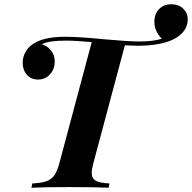

<svg xmlns="http://www.w3.org/2000/svg" viewBox="-20 -878 898 898"><path d="M858 -788Q858 -727 789 -693Q728 -664 622 -664Q604 -664 564 -666L417 -116Q409 -86 409 -70Q409 -44 427.5 -33Q446 -22 492 -20L488 0Q425 -3 303 -3Q184 -3 127 0L131 -20Q174 -22 197.5 -30.5Q221 -39 234.5 -58.5Q248 -78 258 -116L409 -681Q334 -688 289 -688Q206 -688 176 -671Q202 -663 219 -641.5Q236 -620 236 -590Q236 -555 214 -530.5Q192 -506 158 -506Q125 -506 105.5 -528.5Q86 -551 86 -585Q86 -613 101.5 -639Q117 -665 151 -682Q200 -706 285 -706Q351 -706 471 -694Q581 -684 631 -684Q698 -684 737 -697Q722 -711 712 -731.5Q702 -752 702 -776Q702 -812 723.5 -835Q745 -858 781 -858Q816 -858 837 -837.5Q858 -817 858 -788Z"/></svg>

Font: Playfair Display SC
Style: Bold Italic
Weight: 700
Italic angle: -14°
Designer: Claus Eggers Sørensen
Foundry: Claus Eggers Sørensen
Version: Version 1.200; ttfautohint (v1.6)